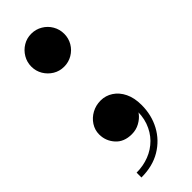

<svg xmlns="http://www.w3.org/2000/svg" viewBox="-234 -564 743 743"><g transform="rotate(-45 138.0 -192.5)"><path d="M131 -360Q106 -360 85.8 -372.2Q65.5 -384.5 53.2 -405Q41 -425.5 41 -450Q41 -474.5 53.2 -495.2Q65.5 -516 85.8 -528.2Q106 -540.5 131 -540.5Q155.5 -540.5 176.2 -528.2Q197 -516 209 -495.2Q221 -474.5 221 -450Q221 -425.5 209 -405Q197 -384.5 176.2 -372.2Q155.5 -360 131 -360ZM39 154.5V128Q75.5 128 107.8 115.5Q140 103 163.8 79Q187.5 55 199.8 20.8Q212 -13.5 208.5 -57.5H217Q217.5 -42.5 205.8 -27Q194 -11.5 174.5 -0.8Q155 10 131.5 10Q88.5 10 64.8 -16.8Q41 -43.5 41 -79Q41 -103 54.2 -123.5Q67.5 -144 89.5 -156Q111.5 -168 138 -168Q165 -168 188 -153Q211 -138 224.5 -110.2Q238 -82.5 238 -43.5Q238 11.5 213.8 56.5Q189.5 101.5 145 128Q100.5 154.5 39 154.5Z"/></g></svg>

Font: Bodoni Moda SC 9pt
Style: Bold
Weight: 700
Designer: Owen Earl
Foundry: indestructible type
Version: Version 2.005